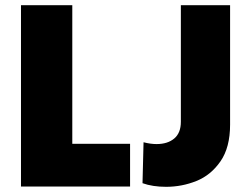

<svg xmlns="http://www.w3.org/2000/svg" viewBox="-20 -720 962 741"><path d="M61 -700H259V-165H482V0H61ZM530 -13 534 -171Q561 -164 584 -164Q627 -164 652.5 -185.5Q678 -207 678 -250V-700H868V-239Q868 -151 831 -97.5Q794 -44 738 -21.5Q682 1 621 1Q569 1 530 -13Z"/></svg>

Font: Chess Sans ExtraBold
Style: Regular
Weight: 800
Designer: Wolf Bōese
Foundry: Wolf Bōese
Version: Version 7.223